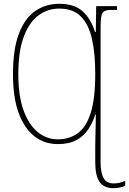

<svg xmlns="http://www.w3.org/2000/svg" viewBox="-20 -746 676 1006"><path d="M574 240Q525 240 502 207.5Q479 175 479 103V21Q479 -4 480 -35.5Q481 -67 481.5 -96.5Q482 -126 482 -146H479Q466 -104 442.5 -68.5Q419 -33 380.5 -12Q342 9 283 9Q214 9 161.5 -31Q109 -71 78.5 -152Q48 -233 48 -357Q48 -489 79.5 -570.5Q111 -652 165.5 -689Q220 -726 290 -726Q372 -726 415 -685Q458 -644 478 -578H482L484 -714H593V-694H563Q540 -694 528 -688Q516 -682 511.5 -663.5Q507 -645 507 -606V102Q507 158 522.5 186.5Q538 215 574 215Q608 215 636 202V227Q625 233 608 236.5Q591 240 574 240ZM283 -16Q343 -16 387 -47.5Q431 -79 455 -153.5Q479 -228 479 -358Q479 -465 462 -541.5Q445 -618 404 -659.5Q363 -701 290 -701Q231 -701 182.5 -666Q134 -631 105 -555Q76 -479 76 -356Q76 -243 103.5 -167.5Q131 -92 177.5 -54Q224 -16 283 -16Z"/></svg>

Font: Noto Serif Condensed Thin
Style: Regular
Weight: 100
Width: 3
Designer: Monotype Design Team
Foundry: Monotype Imaging Inc.
Version: Version 2.013; ttfautohint (v1.8.4.7-5d5b)